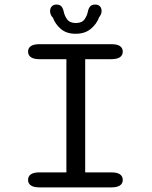

<svg xmlns="http://www.w3.org/2000/svg" viewBox="-20 -810 659 830"><path d="M150.7 0Q125.7 0 113.5 -8.4Q101.3 -16.8 101.3 -32.2Q101.3 -48 113.5 -56.4Q125.7 -64.8 150.7 -64.8H267V-554.2H150.7Q125.7 -554.2 113.5 -562.8Q101.3 -571.3 101.3 -586.8Q101.3 -602.3 113.5 -610.7Q125.7 -619 150.7 -619H461.3Q486.5 -619 498.6 -610.7Q510.7 -602.3 510.7 -586.8Q510.7 -571.3 498.6 -562.8Q486.5 -554.2 461.3 -554.2H348.3V-64.8H461.3Q486.5 -64.8 498.6 -56.4Q510.7 -48 510.7 -32.2Q510.7 -16.8 498.6 -8.4Q486.5 0 461.3 0ZM391.8 -790.3Q404.7 -790.3 411.9 -782.8Q419.2 -775.2 419.2 -762Q419.2 -756.3 416.8 -749.4Q414.3 -742.5 408.7 -735.7Q398 -706.5 372.5 -685.2Q347 -664 306.8 -664Q267.8 -664 243.6 -684.4Q219.3 -704.8 209 -733Q202 -740 199.2 -747.6Q196.5 -755.2 196.5 -761.5Q196.5 -774.7 203.9 -782.5Q211.3 -790.3 223.3 -790.3Q239 -790.3 245.9 -781.8Q252.8 -773.2 255.5 -759.7Q258.8 -742.3 270.2 -726.4Q281.7 -710.5 307.8 -710.5Q334.3 -710.5 345.4 -726.4Q356.5 -742.3 359.7 -759.3Q362.2 -772.8 369.2 -781.6Q376.2 -790.3 391.8 -790.3Z"/></svg>

Font: Sono ExtraLight
Style: Regular
Weight: 200
Designer: Tyler Finck
Foundry: Tyler Finck
Version: Version 2.112